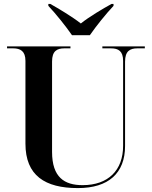

<svg xmlns="http://www.w3.org/2000/svg" viewBox="-20 -951 776 981"><path d="M348 -771H439C470 -816 522 -881 560 -921V-931H550C508 -908 435 -865 393 -831C350 -865 278 -908 237 -931H227V-921C265 -881 317 -816 348 -771ZM378 10C534 10 619 -66 619 -205V-636C619 -690 644 -704 682 -704H720V-714H503V-704H547C585 -704 609 -690 609 -640V-206C609 -81 533 -5 402 -5C309 -5 246 -45 246 -175V-637C246 -690 271 -704 309 -704H340V-714H16V-704H47C84 -704 110 -690 110 -640V-217C110 -54 210 10 378 10Z"/></svg>

Font: Noto Serif Display SemiBold
Style: Regular
Weight: 600
Designer: Monotype Design Team
Foundry: Monotype Imaging Inc.
Version: Version 2.009